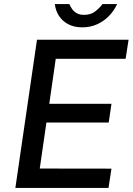

<svg xmlns="http://www.w3.org/2000/svg" viewBox="-20 -917 648 937"><path d="M55 0 160.5 -723H607.5L593 -630H252L220.5 -410.5H524L510.5 -319H206.5L174 -94.5L524 -94L509.5 0ZM381.5 -783.5Q343 -783.5 314.2 -798.2Q285.5 -813 268.5 -838.5Q251.5 -864 247.5 -897H318.5Q323 -886 331.2 -873.8Q339.5 -861.5 353.8 -853Q368 -844.5 390.5 -844.5Q423 -844.5 444.5 -861.2Q466 -878 480 -897H551.5Q537.5 -866 513 -840.2Q488.5 -814.5 455 -799Q421.5 -783.5 381.5 -783.5Z"/></svg>

Font: Public Sans Thin Medium
Style: Italic
Weight: 500
Italic angle: -8°
Version: Version 2.001